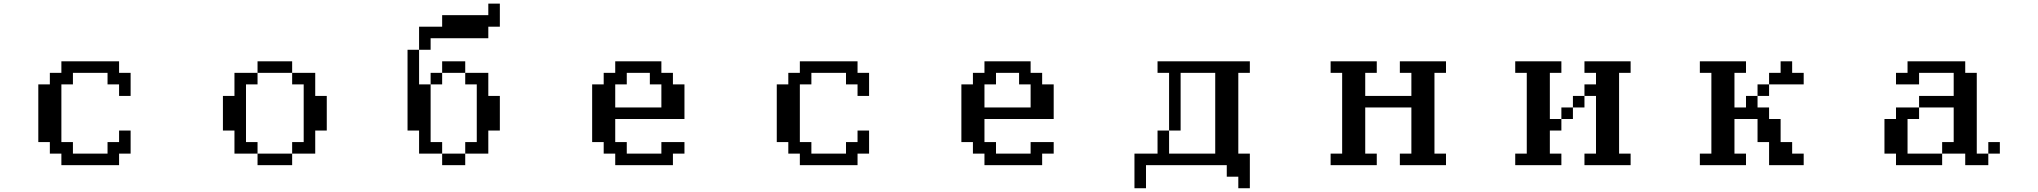

<svg xmlns="http://www.w3.org/2000/svg" viewBox="-20 -879 11040 1040"><path d="M187.5 -109.4V-421.9H250V-484.4H312.5V-546.9H625V-484.4H687.5V-359.4H625V-421.9H562.5V-484.4H375V-421.9H312.5V-109.4H375V-46.9H562.5V-109.4H625V-171.9H687.5V-46.9H625V15.6H312.5V-46.9H250V-109.4Z M1187.5 -171.9V-359.4H1250V-484.4H1375V-546.9H1562.5V-484.4H1687.5V-359.4H1750V-171.9H1687.5V-46.9H1562.5V-109.4H1625V-421.9H1562.5V-484.4H1375V-421.9H1312.5V-109.4H1375V-46.9H1562.5V15.6H1375V-46.9H1250V-171.9Z M2187.5 -171.9V-609.4H2250V-734.4H2375V-796.9H2625V-859.4H2687.5V-734.4H2625V-671.9H2312.5V-609.4H2250V-421.9H2312.5V-484.4H2375V-546.9H2500V-484.4H2625V-359.4H2687.5V-171.9H2625V-46.9H2500V-109.4H2562.5V-421.9H2500V-484.4H2375V-421.9H2312.5V-109.4H2375V-46.9H2500V15.6H2375V-46.9H2250V-171.9Z M3312.5 -296.9H3562.5V-421.9H3500V-484.4H3375V-421.9H3312.5ZM3187.5 -109.4V-421.9H3250V-484.4H3312.5V-546.9H3562.5V-484.4H3625V-421.9H3687.5V-234.4H3312.5V-109.4H3375V-46.9H3562.5V-109.4H3687.5V-46.9H3625V15.6H3312.5V-46.9H3250V-109.4Z M4187.5 -109.4V-421.9H4250V-484.4H4312.5V-546.9H4625V-484.4H4687.5V-359.4H4625V-421.9H4562.5V-484.4H4375V-421.9H4312.5V-109.4H4375V-46.9H4562.5V-109.4H4625V-171.9H4687.5V-46.9H4625V15.6H4312.5V-46.9H4250V-109.4Z M5312.5 -296.9H5562.5V-421.9H5500V-484.4H5375V-421.9H5312.5ZM5187.5 -109.4V-421.9H5250V-484.4H5312.5V-546.9H5562.5V-484.4H5625V-421.9H5687.5V-234.4H5312.5V-109.4H5375V-46.9H5562.5V-109.4H5687.5V-46.9H5625V15.6H5312.5V-46.9H5250V-109.4Z M6312.5 -46.9H6562.5V-484.4H6375V-171.9H6312.5ZM6125 -46.9H6250V-171.9H6312.5V-484.4H6250V-546.9H6750V-484.4H6687.5V-46.9H6750V140.6H6687.5V78.1H6625V15.6H6187.5V140.6H6125Z M7187.5 15.6V-46.9H7250V-484.4H7187.5V-546.9H7437.5V-484.4H7375V-359.4H7625V-484.4H7562.5V-546.9H7812.5V-484.4H7750V-46.9H7812.5V15.6H7562.5V-46.9H7625V-296.9H7375V-46.9H7437.5V15.6Z M8562.5 15.6V-46.9H8625V-359.4H8562.5V-421.9H8625V-484.4H8562.5V-546.9H8812.5V-484.4H8750V-46.9H8812.5V15.6ZM8187.5 15.6V-46.9H8250V-484.4H8187.5V-546.9H8437.5V-484.4H8375V-234.4H8437.5V-171.9H8375V-46.9H8437.5V15.6ZM8562.5 -359.4V-296.9H8500V-234.4H8437.5V-296.9H8500V-359.4Z M9187.5 15.6V-46.9H9250V-484.4H9187.5V-546.9H9437.5V-484.4H9375V-296.9H9437.5V-359.4H9500V-296.9H9562.5V-234.4H9625V-109.4H9687.5V-46.9H9750V15.6H9562.5V-109.4H9500V-234.4H9375V-46.9H9437.5V15.6ZM9562.5 -421.9V-359.4H9500V-421.9ZM9562.5 -421.9V-484.4H9625V-546.9H9687.5V-484.4H9750V-421.9Z M10250 -421.9V-484.4H10312.5V-546.9H10625V-484.4H10687.5V-46.9H10750V15.6H10625V-46.9H10500V-109.4H10562.5V-296.9H10375V-359.4H10562.5V-484.4H10375V-421.9ZM10187.5 -46.9V-234.4H10250V-296.9H10375V-234.4H10312.5V-46.9H10500V15.6H10250V-46.9ZM10750 -46.9V-109.4H10812.5V-46.9Z"/></svg>

Font: KH Dot Dougenzaka 16
Style: Regular
Weight: 400
Designer: Original version for X68000 by Keitarou Hiraki (http://hp.vector.co.jp/authors/VA000874/) / TrueType conversion by Homem
Version: Version 1.00.20150527